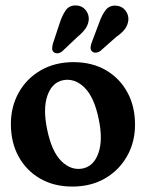

<svg xmlns="http://www.w3.org/2000/svg" viewBox="-20 -677 537 706"><path d="M250.5 -448.5Q318 -448.5 368.8 -419.2Q419.5 -390 448 -338.2Q476.5 -286.5 476.5 -218.5Q476.5 -154.5 447.2 -102.8Q418 -51 366.2 -21Q314.5 9 246 9Q178.5 9 127.8 -20.2Q77 -49.5 48.5 -101.2Q20 -153 20 -221Q20 -285 49 -336.8Q78 -388.5 130 -418.5Q182 -448.5 250.5 -448.5ZM284.5 -57.5Q325 -66 342 -114.5Q359 -163 343 -239Q326.5 -320 290.5 -355.2Q254.5 -390.5 211.5 -382Q171 -373.5 154.2 -325Q137.5 -276.5 153.5 -200.5Q170 -119.5 206 -84.2Q242 -49 284.5 -57.5ZM199 -590.5Q208.5 -620.5 221.8 -639.2Q235 -658 260.5 -657Q281.5 -656 294.2 -641Q307 -626 306.5 -606Q305 -587.5 295 -572.8Q285 -558 265 -541.5L209 -488.5Q202 -482.5 193.2 -481.2Q184.5 -480 178 -485Q171.5 -490.5 171.8 -498.8Q172 -507 174.5 -516.5ZM344.5 -593Q355 -623 369.2 -640.8Q383.5 -658.5 409 -656Q429.5 -654 441.5 -638Q453.5 -622 452 -602.5Q449.5 -583.5 438.8 -569.5Q428 -555.5 406.5 -540.5L349.5 -490Q342 -484.5 333.2 -483.5Q324.5 -482.5 318.5 -488Q312.5 -494 313 -502.2Q313.5 -510.5 317 -520Z"/></svg>

Font: Fraunces 144pt SuperSoft SemiBold
Style: Regular
Weight: 600
Version: Version 1.000;[b76b70a41]